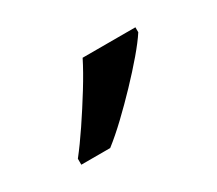

<svg xmlns="http://www.w3.org/2000/svg" viewBox="-48 -853 378 334"><g transform="rotate(-30 140.5 -686.0)"><path d="M241 -756Q232 -742 215 -722Q198 -702 177.5 -680.5Q157 -659 136.5 -639.5Q116 -620 98 -606H40V-618Q55 -637 72.5 -663Q90 -689 107 -716.5Q124 -744 135 -766H241Z"/></g></svg>

Font: Noto Sans Kawi
Style: Regular
Weight: 400
Designer: Fadhl Haqq
Version: Version 1.000